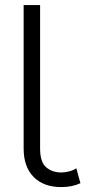

<svg xmlns="http://www.w3.org/2000/svg" viewBox="-20 -743 365 769"><path d="M225.1 6.3Q154.8 6.3 114.7 -34.2Q74.7 -74.7 74.7 -147.9V-722.7H140.6V-147.9Q140.6 -93.8 165 -73Q189.5 -52.2 225.1 -52.2Q240.2 -52.2 257.3 -56.6Q274.4 -61 285.6 -69.3L302.2 -9.3Q269 6.3 225.1 6.3Z"/></svg>

Font: Giphurs Light
Style: Regular
Weight: 300
Version: Version 0.920; ttfautohint (v1.8.4.7-5d5b)